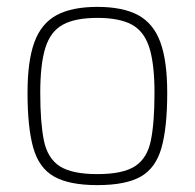

<svg xmlns="http://www.w3.org/2000/svg" viewBox="-20 -529 566 558"><path d="M263 9Q181 9 137 -16Q93 -41 76.5 -100Q60 -159 60 -259Q60 -352 80 -406.5Q100 -461 144.5 -485Q189 -509 263 -509Q337 -509 381.5 -485Q426 -461 446 -406.5Q466 -352 466 -259Q466 -159 449.5 -100Q433 -41 389.5 -16Q346 9 263 9ZM263 -23Q337 -23 372.5 -46Q408 -69 418.5 -121Q429 -173 429 -259Q429 -343 414 -390.5Q399 -438 363 -457.5Q327 -477 263 -477Q199 -477 163 -457.5Q127 -438 112 -390.5Q97 -343 97 -259Q97 -173 107.5 -121Q118 -69 153.5 -46Q189 -23 263 -23Z"/></svg>

Font: TitilliumWeb ExtraLight
Style: Regular
Weight: 400
Designer: Mohamed Gaber, Accademia di Belle Arti di Urbino and others
Foundry: Kief Type Foundry, Accademia di Belle Arti di Urbino and others
Version: Version 3.000; ttfautohint (v1.8.2)